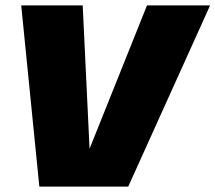

<svg xmlns="http://www.w3.org/2000/svg" viewBox="-20 -695 802 715"><path d="M59 -675H288L313.5 -141L527.5 -675H762.5L457.5 0H126.5Z"/></svg>

Font: Rudi
Style: Regular
Weight: 400
Italic angle: -10°
Designer: Tyler Finck
Foundry: Etcetera Type Company
Version: Version 1.111; ttfautohint (v1.8.4)